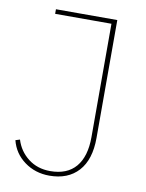

<svg xmlns="http://www.w3.org/2000/svg" viewBox="-81 -756 627 826"><g transform="rotate(10 232.0 -343.0)"><path d="M96 -698H364V-183Q364 -88 318.5 -38Q273 12 192 12Q130 12 83 -22.5Q36 -57 22 -113L41 -119Q56 -70 96 -39Q136 -8 192 -8Q266 -8 304 -53Q342 -98 342 -183V-678H96Z"/></g></svg>

Font: IBM Plex Sans Thin
Style: Regular
Weight: 100
Designer: Mike Abbink, Paul van der Laan, Pieter van Rosmalen
Foundry: Bold Monday
Version: Version 3.0